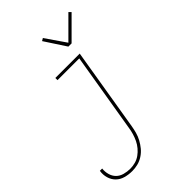

<svg xmlns="http://www.w3.org/2000/svg" viewBox="-304 -857 1186 1186"><g transform="rotate(-45 288.5 -264.0)"><path d="M120 223Q89 223 60 215Q31 207 11 187.5Q-9 168 -17.5 139.5Q-26 111 -21 80H-1Q-4 106 3 131Q10 156 27 173Q44 190 69.5 197Q95 204 121 204Q143 204 165.5 198Q188 192 207 178.5Q226 165 241.5 146.5Q257 128 267 107Q277 86 283.5 64Q290 42 293 21L380 -501H190V-520H403L313 24Q309 48 302.5 72Q296 96 283.5 119Q271 142 254.5 162Q238 182 215.5 196.5Q193 211 168.5 217Q144 223 120 223ZM384 -600 293 -739 310 -749 401 -617 535 -751 549 -737 412 -600Z"/></g></svg>

Font: Iosevka Thin Extended
Style: Italic
Weight: 100
Width: 7
Italic angle: -9°
Monospace: yes
Designer: Belleve Invis
Foundry: Belleve Invis
Version: Version 32.5.0; ttfautohint (v1.8.4)